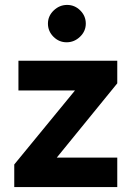

<svg xmlns="http://www.w3.org/2000/svg" viewBox="-20 -762 543 781"><path d="M38 -93 285 -394H55V-515H457V-423L211 -121H457V-1H38ZM175 -666Q175 -697 198.5 -719.5Q222 -742 253 -742Q284 -742 306.5 -719.5Q329 -697 329 -666Q329 -635 305.5 -612.5Q282 -590 251 -590Q220 -590 197.5 -612.5Q175 -635 175 -666Z"/></svg>

Font: Secular One
Style: Regular
Weight: 400
Designer: Michal Sahar
Foundry: Hagilda
Version: Version 1.000